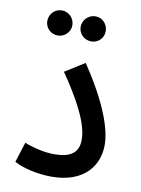

<svg xmlns="http://www.w3.org/2000/svg" viewBox="-80 -739 587 799"><g transform="rotate(10 214.0 -339.5)"><path d="M117 -578C146 -578 170 -602 170 -630C170 -660 146 -684 117 -684C87 -684 64 -660 64 -630C64 -602 87 -578 117 -578ZM259 -578C288 -578 311 -601 311 -630C311 -660 288 -684 259 -684C229 -684 205 -660 205 -630C205 -601 229 -578 259 -578ZM35 -30C73 -8 140 5 193 5C331 5 389 -76 389 -163C389 -235 347 -344 252 -486L169 -434C279 -274 291 -205 291 -168C291 -112 256 -89 188 -89C148 -89 101 -100 62 -115Z"/></g></svg>

Font: Noto Sans Arabic Cond Med
Style: Regular
Weight: 500
Width: 3
Designer: Monotype Design Team, Nadine Chahine, Nizar Qandah and Khaled Hosny
Foundry: Monotype Imaging Inc.
Version: Version 2.012